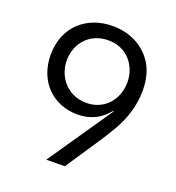

<svg xmlns="http://www.w3.org/2000/svg" viewBox="-130 -819 850 925"><g transform="rotate(20 295.0 -356.5)"><path d="M210 1 305 0 403 -147C431 -188 454 -225 472 -256C508 -318 533 -390 533 -470C533 -525 521 -571 498 -608C451 -681 373 -714 292 -714C162 -714 57 -629 57 -482C57 -345 151 -255 275 -255C332 -255 379 -274 416 -312L433 -330L436 -329ZM297 -322C198 -322 139 -401 139 -483C139 -567 197 -642 296 -642C391 -642 450 -568 450 -482C450 -396 391 -322 297 -322Z"/></g></svg>

Font: Be Vietnam
Style: Regular
Weight: 400
Designer: Gabriel Lam
Foundry: TypeRant
Version: Version 4.000